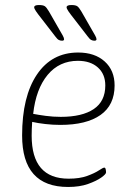

<svg xmlns="http://www.w3.org/2000/svg" viewBox="-20 -738 537 764"><path d="M251 6Q68 6 68 -199Q68 -354 127 -441.5Q186 -529 291 -529Q357 -529 396.5 -493.5Q436 -458 436 -398Q436 -320 380 -280.5Q324 -241 220 -241Q190 -241 160 -244.5Q130 -248 108 -253Q107 -239 106.5 -225Q106 -211 106 -198Q106 -27 253 -27Q297 -27 327 -38Q357 -49 373.5 -60Q390 -71 395 -71Q399 -71 400.5 -64.5Q402 -58 402 -52Q402 -45 383 -31.5Q364 -18 330.5 -6Q297 6 251 6ZM222 -273Q307 -273 353 -304Q399 -335 399 -398Q399 -443 369.5 -469.5Q340 -496 290 -496Q216 -496 169.5 -440Q123 -384 112 -285Q132 -281 161.5 -277Q191 -273 222 -273ZM356 -576Q349 -576 343 -579Q337 -582 329 -593L278 -659Q259 -683 252 -693.5Q245 -704 245 -709Q245 -718 264 -718Q280 -718 287 -713.5Q294 -709 304 -692L347 -617Q353 -607 358.5 -597Q364 -587 364 -582Q364 -576 356 -576ZM227 -576Q220 -576 214 -579Q208 -582 200 -593L149 -659Q130 -683 123 -693.5Q116 -704 116 -709Q116 -718 135 -718Q151 -718 158 -713.5Q165 -709 175 -692L218 -617Q224 -607 229.5 -597Q235 -587 235 -582Q235 -576 227 -576Z"/></svg>

Font: Asap Semi Condensed Semi Condensed Thin
Style: Italic
Weight: 100
Width: 4
Italic angle: -6°
Designer: Pablo Cosgaya
Foundry: Omnibus-Type
Version: Version 3.001; ttfautohint (v1.8.4.7-5d5b)